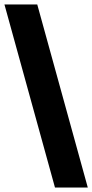

<svg xmlns="http://www.w3.org/2000/svg" viewBox="-20 -783 416 866"><path d="M376 63H228L0 -763H148Z"/></svg>

Font: Outfit Extra Bold
Style: Regular
Weight: 800
Designer: Rodrigo Fuenzalida
Foundry: fragTYPE
Version: Version 1.000